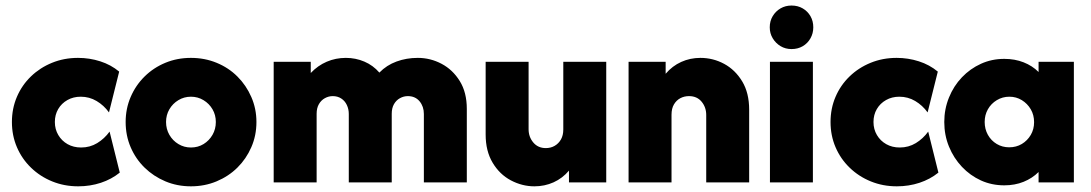

<svg xmlns="http://www.w3.org/2000/svg" viewBox="-20 -646 3863 680"><path d="M256.9 13.9Q207.6 13.9 164.9 -3.5Q122.2 -20.8 89.9 -52.1Q57.6 -83.3 39.9 -124.7Q22.2 -166 22.2 -213.9Q22.2 -261.8 39.9 -303.1Q57.6 -344.4 89.6 -375.3Q121.5 -406.2 164.2 -423.6Q206.9 -441 256.2 -441Q297.2 -441 335.1 -428.8Q372.9 -416.7 402.1 -392.4L366 -247.9Q347.9 -272.9 322.2 -288.2Q296.5 -303.5 266 -303.5Q239.6 -303.5 218.8 -291.7Q197.9 -279.9 186.1 -259.7Q174.3 -239.6 174.3 -213.9Q174.3 -188.2 186.5 -167.7Q198.6 -147.2 219.4 -135.4Q240.3 -123.6 267.4 -123.6Q298.6 -123.6 324.3 -139.2Q350 -154.9 368.1 -179.9L404.2 -34.7Q375 -11.1 337.2 1.4Q299.3 13.9 256.9 13.9Z M656.2 13.9Q607.6 13.9 565.6 -3.8Q523.6 -21.5 492 -52.4Q460.4 -83.3 442.7 -124.7Q425 -166 425 -213.9Q425 -261.1 442.7 -302.4Q460.4 -343.8 492 -375Q523.6 -406.2 565.6 -423.6Q607.6 -441 656.2 -441Q704.9 -441 747.2 -423.6Q789.6 -406.2 820.8 -375Q852.1 -343.8 870.1 -302.4Q888.2 -261.1 888.2 -213.9Q888.2 -166 870.1 -124.7Q852.1 -83.3 820.8 -52.4Q789.6 -21.5 747.2 -3.8Q704.9 13.9 656.2 13.9ZM656.2 -123.6Q681.2 -123.6 701 -135.8Q720.8 -147.9 732.6 -168.4Q744.4 -188.9 744.4 -213.9Q744.4 -238.9 732.6 -259Q720.8 -279.2 700.7 -291.3Q680.6 -303.5 656.2 -303.5Q631.9 -303.5 611.8 -291.3Q591.7 -279.2 579.9 -259Q568.1 -238.9 568.1 -213.9Q568.1 -188.9 579.9 -168.4Q591.7 -147.9 611.8 -135.8Q631.9 -123.6 656.2 -123.6Z M949.3 0V-427.1H1080.6V-387.5Q1105.6 -413.9 1137.2 -427.4Q1168.8 -441 1204.9 -441Q1239.6 -441 1270.5 -427.8Q1301.4 -414.6 1323.6 -388.9Q1349.3 -415.3 1384.4 -428.1Q1419.4 -441 1459.7 -441Q1504.2 -441 1543.8 -420.1Q1583.3 -399.3 1608.3 -359Q1633.3 -318.8 1633.3 -260.4V0H1481.2V-242.4Q1481.2 -268.8 1466 -287.2Q1450.7 -305.6 1424.3 -305.6Q1409.7 -305.6 1396.5 -298.3Q1383.3 -291 1375.3 -277.1Q1367.4 -263.2 1367.4 -243.1V0H1215.3V-242.4Q1215.3 -259.7 1208.3 -274.3Q1201.4 -288.9 1188.5 -297.2Q1175.7 -305.6 1158.3 -305.6Q1143.8 -305.6 1130.6 -298.3Q1117.4 -291 1109.4 -277.1Q1101.4 -263.2 1101.4 -243.1V0Z M1872.9 13.9Q1829.2 13.9 1789.2 -7.3Q1749.3 -28.5 1724.7 -69.8Q1700 -111.1 1700 -169.4V-427.1H1852.1V-188.2Q1852.1 -161.1 1868.8 -141.3Q1885.4 -121.5 1913.2 -121.5Q1930.6 -121.5 1944.4 -129.5Q1958.3 -137.5 1966.7 -152.1Q1975 -166.7 1975 -187.5V-427.1H2127.1V0H1995.1V-41.7Q1972.2 -14.6 1940.6 -0.3Q1909 13.9 1872.9 13.9Z M2206.2 0V-427.1H2337.5V-384.7Q2361.1 -412.5 2392.7 -426.7Q2424.3 -441 2460.4 -441Q2505.6 -441 2544.8 -419.8Q2584 -398.6 2608.7 -357.6Q2633.3 -316.7 2633.3 -257.6V0H2481.2V-238.9Q2481.2 -266 2464.9 -285.8Q2448.6 -305.6 2420.1 -305.6Q2403.5 -305.6 2389.6 -298.3Q2375.7 -291 2367 -276.4Q2358.3 -261.8 2358.3 -239.6V0Z M2706.9 0V-427.1H2859V0ZM2783.3 -472.2Q2761.8 -472.2 2744.4 -482.6Q2727.1 -493.1 2716.7 -510.4Q2706.2 -527.8 2706.2 -549.3Q2706.2 -571.5 2716.7 -588.9Q2727.1 -606.2 2744.4 -616.3Q2761.8 -626.4 2783.3 -626.4Q2805.6 -626.4 2822.9 -616.3Q2840.3 -606.2 2850.3 -588.9Q2860.4 -571.5 2860.4 -549.3Q2860.4 -527.8 2850.3 -510.1Q2840.3 -492.4 2822.9 -482.3Q2805.6 -472.2 2783.3 -472.2Z M3156.2 13.9Q3106.9 13.9 3064.2 -3.5Q3021.5 -20.8 2989.2 -52.1Q2956.9 -83.3 2939.2 -124.7Q2921.5 -166 2921.5 -213.9Q2921.5 -261.8 2939.2 -303.1Q2956.9 -344.4 2988.9 -375.3Q3020.8 -406.2 3063.5 -423.6Q3106.2 -441 3155.6 -441Q3196.5 -441 3234.4 -428.8Q3272.2 -416.7 3301.4 -392.4L3265.3 -247.9Q3247.2 -272.9 3221.5 -288.2Q3195.8 -303.5 3165.3 -303.5Q3138.9 -303.5 3118.1 -291.7Q3097.2 -279.9 3085.4 -259.7Q3073.6 -239.6 3073.6 -213.9Q3073.6 -188.2 3085.8 -167.7Q3097.9 -147.2 3118.8 -135.4Q3139.6 -123.6 3166.7 -123.6Q3197.9 -123.6 3223.6 -139.2Q3249.3 -154.9 3267.4 -179.9L3303.5 -34.7Q3274.3 -11.1 3236.5 1.4Q3198.6 13.9 3156.2 13.9Z M3536.8 10.4Q3492.4 10.4 3454.2 -6.9Q3416 -24.3 3386.8 -55.2Q3357.6 -86.1 3341 -126.7Q3324.3 -167.4 3324.3 -213.9Q3324.3 -259.7 3341 -300.7Q3357.6 -341.7 3386.8 -372.2Q3416 -402.8 3454.2 -420.1Q3492.4 -437.5 3536.8 -437.5Q3574.3 -437.5 3605.2 -425.3Q3636.1 -413.2 3658.3 -391V-427.1H3783.3V0H3658.3V-36.8Q3636.1 -14.6 3605.2 -2.1Q3574.3 10.4 3536.8 10.4ZM3554.2 -124.3Q3579.2 -124.3 3599 -136.1Q3618.7 -147.9 3630.6 -168.1Q3642.4 -188.2 3642.4 -213.2Q3642.4 -238.9 3630.6 -259Q3618.7 -279.2 3599 -291.3Q3579.2 -303.5 3554.9 -303.5Q3530.6 -303.5 3510.4 -291.3Q3490.3 -279.2 3478.8 -259Q3467.4 -238.9 3467.4 -213.9Q3467.4 -188.9 3478.8 -168.4Q3490.3 -147.9 3510.1 -136.1Q3529.9 -124.3 3554.2 -124.3Z"/></svg>

Font: Afacad Flux ExtraBold
Style: Regular
Weight: 800
Designer: Kristian Moeller
Foundry: Dicotype
Version: Version 1.100